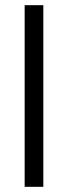

<svg xmlns="http://www.w3.org/2000/svg" viewBox="-20 -720 262 740"><path d="M147 0H75V-700H147Z"/></svg>

Font: Tilda Sans
Style: Regular
Weight: 400
Designer: ParaType Ltd
Foundry: ParaType Ltd
Version: Version 1.009